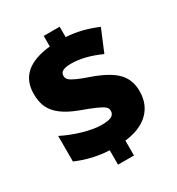

<svg xmlns="http://www.w3.org/2000/svg" viewBox="-192 -878 971 1055"><g transform="rotate(-30 293.0 -350.5)"><path d="M246.1 -33.2Q139.2 -38.1 40 -81.1V-243.2Q96.7 -214.4 163.1 -195.1Q229.5 -175.8 279.8 -175.8Q321.3 -175.8 340.6 -185.8Q359.9 -195.8 359.9 -219.2Q359.9 -235.4 345.9 -246.6Q332 -257.8 299.6 -272Q267.1 -286.1 211.9 -306.2Q149.9 -329.1 111.8 -357.7Q73.7 -386.2 56.4 -421.6Q39.1 -457 39.1 -509.8Q39.1 -590.3 90.8 -635.7Q142.6 -681.2 246.1 -691.9V-758.8H347.2V-692.9Q444.3 -687.5 543 -645L484.9 -505.9Q382.8 -551.8 300.8 -551.8Q261.7 -551.8 245.8 -542.2Q230 -532.7 230 -514.2Q230 -498 241.5 -487.5Q252.9 -477.1 281.2 -464.1Q309.6 -451.2 359.9 -434.1Q461.9 -397.9 506.3 -351.8Q550.8 -305.7 550.8 -232.9Q550.8 -150.9 498.8 -99.6Q446.8 -48.3 347.2 -36.1V58.1H246.1ZM299.3 -713.9Z"/></g></svg>

Font: TypoPRO Open Sans
Style: Regular
Weight: 800
Foundry: Ascender Corporation
Version: Version 1.10